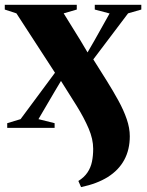

<svg xmlns="http://www.w3.org/2000/svg" viewBox="-34 -522 602 784"><path d="M297 242 286 217Q310 202 323.2 182.2Q336.5 162.5 341.5 138.2Q346.5 114 346.5 85.5Q346.5 46 328 2.8Q309.5 -40.5 279.5 -89Q249.5 -137.5 215 -191.5L189 -148L123 -35.5L189 -19V0H-4.5V-19L50 -35.5L190.5 -225L33 -467.5L-14.5 -483V-502.5H279.5V-483L226 -467.5L295 -356L323.5 -308L351 -355.5L413.5 -467L353 -483V-502.5H543V-483L489 -467.5L347 -279.5Q375 -235 401.5 -192.8Q428 -150.5 449.5 -111.2Q471 -72 483.5 -35.5Q496 1 496 34Q496 89.5 473.2 131.2Q450.5 173 406.2 200.8Q362 228.5 297 242Z"/></svg>

Font: Merriweather 144pt Black
Style: Regular
Weight: 900
Version: Version 2.100